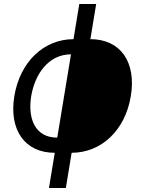

<svg xmlns="http://www.w3.org/2000/svg" viewBox="-20 -747 720 953"><path d="M223 186.1H306.8L335.6 11.4C484 11 601.6 -100.9 629.3 -269.9C657.7 -440.3 576.7 -552.6 429 -552.6H428.6L457.4 -727.3H373.6L344.8 -552.6C197.1 -552.2 79.5 -440.3 51.1 -269.9C23.4 -100.9 104.4 11.4 251.4 11.4H251.8ZM134.9 -269.9C153.4 -379.3 220.5 -477.3 332.4 -477.3L264.2 -63.9C152.3 -63.9 117.2 -160.5 134.9 -269.9Z"/></svg>

Font: Magic Ui Pro
Style: Italic
Weight: 400
Italic angle: -9.39999°
Designer: Stefan Endress, Andreas Faust
Version: Version 1.000;FEAKit 1.0